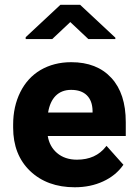

<svg xmlns="http://www.w3.org/2000/svg" viewBox="-20 -770 569 799"><path d="M275.9 -396Q236.3 -396 211.4 -371.1Q187.5 -346.7 180.2 -301.8H365.2V-309.1Q364.3 -351.1 341.3 -373.5Q318.4 -396 275.9 -396ZM291 9.3Q176.3 9.3 105 -58.6Q34.7 -126.5 34.7 -238.8V-251.5Q34.7 -326.7 64.5 -386.7Q94.2 -446.3 148.4 -478.5Q204.6 -511.2 276.4 -511.2Q383.3 -511.2 443.4 -445.8Q503.4 -380.9 503.4 -261.7V-207.5V-204.1H500H178.7Q186 -160.2 217.3 -133.3Q250 -105.5 300.3 -105.5Q378.4 -105.5 420.9 -160.2L423.3 -163.1L425.8 -160.2L491.7 -86.4L493.7 -84.5L492.2 -82.5Q461.4 -39.1 409.2 -15.1Q382.8 -2.9 353.3 3.2Q323.7 9.3 291 9.3ZM460 -613.3V-607.4H347.7L272.5 -678.2L197.3 -607.4H86.9V-615.2L231.4 -750H313.5Z"/></svg>

Font: MAUL Bold
Style: Bold
Weight: 700
Designer: MAUL
Version: Version 1.0; 2020; ttfautohint (v1.8.3)